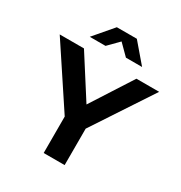

<svg xmlns="http://www.w3.org/2000/svg" viewBox="-215 -1067 1143 1214"><g transform="rotate(30 357.0 -460.0)"><path d="M281 0V-266L-6 -700H171L362 -401L554 -700H720L434 -266V0ZM430 -782 355 -857 281 -782H166L284 -920H430L548 -782Z"/></g></svg>

Font: Rosa Sans
Style: Bold
Weight: 700
Designer: Pentagram / MCKL
Foundry: Pentagram / MCKL
Version: Version 1.005;September 16, 2019;FontCreator 11.5.0.2425 64-